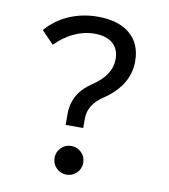

<svg xmlns="http://www.w3.org/2000/svg" viewBox="-81 -772 747 850"><g transform="rotate(10 293.0 -346.5)"><path d="M232.9 -206.5V-256.3Q232.9 -348.1 316.4 -403.8Q400.4 -458.5 400.4 -531.7Q400.4 -576.7 371.6 -601.6Q342.8 -626.5 290 -626.5Q242.7 -626.5 197.8 -605.5Q152.8 -584.5 115.2 -545.9L60.5 -602.5Q101.1 -650.4 161.1 -676.8Q221.2 -703.1 291 -703.1Q384.3 -703.1 435.8 -659.4Q487.3 -615.7 487.3 -536.6Q487.3 -428.2 376 -354Q312 -311.5 312 -249.5V-206.5ZM274.4 9.8Q247.6 9.8 228.8 -9Q210 -27.8 210 -54.7Q210 -81.5 228.8 -100.3Q247.6 -119.1 274.4 -119.1Q301.3 -119.1 320.1 -100.3Q338.9 -81.5 338.9 -54.7Q338.9 -27.8 320.1 -9Q301.3 9.8 274.4 9.8Z"/></g></svg>

Font: CaskaydiaMono NF SemiLight
Style: Regular
Weight: 350
Designer: Aaron Bell
Foundry: Saja Typeworks
Version: Version 2111.001; ttfautohint (v1.8.4);Nerd Fonts 3.1.1